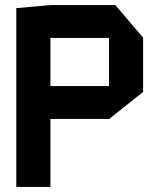

<svg xmlns="http://www.w3.org/2000/svg" viewBox="-20 -734 599 754"><path d="M44 0V-702L177 -714H178V0ZM178 -267V-396H408V-267ZM408 -267V-585H542V-373L409 -267ZM178 -585V-714H433L542 -586V-585Z"/></svg>

Font: Foldit SemiBold
Style: Regular
Weight: 600
Version: Version 1.003